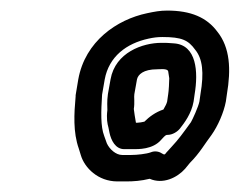

<svg xmlns="http://www.w3.org/2000/svg" viewBox="-20 -735 453 363"><path d="M215 -453H231C241 -453 269 -452 285 -471C293 -480 294 -480 297 -480C306 -480 316 -486 321 -493C328 -502 342 -520 346 -543L348 -557C355 -599 352 -650 309 -653C299 -654 293 -654 285 -654C250 -654 198 -636 189 -585L184 -557C182 -543 183 -532 183 -527C181 -511 183 -501 185 -494L187 -484C190 -470 198 -453 215 -453ZM233 -529C235 -541 233 -552 234 -557L239 -585C241 -594 251 -604 277 -604C282 -604 297 -606 298 -600L300 -587C300 -581 299 -562 298 -557L296 -543C295 -539 293 -535 289 -528C274 -523 262 -514 253 -505C249 -504 243 -503 240 -503H237C236 -508 233 -527 233 -529ZM265 -447C257 -444 239 -442 228 -442H211C199 -442 187 -453 182 -464L177 -478C170 -496 171 -524 173 -556L178 -585C186 -628 219 -653 261 -662C270 -664 278 -665 287 -665C324 -665 336 -659 349 -641C363 -624 366 -598 359 -557L357 -543C355 -533 344 -509 341 -504C325 -482 318 -472 304 -457L294 -446C293 -444 291 -443 291 -443C290 -443 289 -443 286 -445C280 -449 272 -450 265 -447ZM263 -397C288 -386 315 -399 330 -416L339 -427C358 -446 367 -463 380 -480C392 -497 403 -522 407 -543L409 -557C417 -604 415 -645 391 -675C371 -702 341 -715 296 -715C283 -715 272 -713 258 -710C201 -698 141 -657 128 -585L123 -555V-553C120 -520 118 -485 129 -454L133 -441C140 -418 165 -392 202 -392H219C232 -392 247 -393 263 -397Z"/></svg>

Font: Blanket
Style: OutlineObl
Weight: 400
Foundry: Cannot Into Space Fonts
Version: Version 0.9